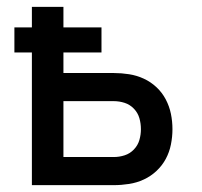

<svg xmlns="http://www.w3.org/2000/svg" viewBox="-20 -540 588 560"><path d="M73 0V-387H22V-460H73V-520H165V-460H276V-387H165V-327H312Q334 -327 356.5 -323.5Q379 -320 399.5 -310.5Q420 -301 436.5 -285.5Q453 -270 463.5 -250Q474 -230 478.5 -208Q483 -186 483 -163Q483 -141 478.5 -118.5Q474 -96 463.5 -76.5Q453 -57 436.5 -41.5Q420 -26 399.5 -16.5Q379 -7 356.5 -3.5Q334 0 312 0ZM165 -82H312Q328 -82 343.5 -87Q359 -92 370.5 -104Q382 -116 386.5 -131.5Q391 -147 391 -163Q391 -180 386.5 -195.5Q382 -211 370.5 -223Q359 -235 343.5 -240Q328 -245 312 -245H165Z"/></svg>

Font: Iosevka Semi-Condensed Medium
Style: Regular
Weight: 500
Monospace: yes
Designer: Belleve Invis
Foundry: Belleve Invis
Version: Version 27.3.5